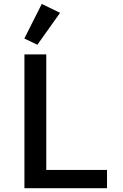

<svg xmlns="http://www.w3.org/2000/svg" viewBox="-20 -982 640 1002"><path d="M538.5 0H107.5V-698H221.5V-95H538.5ZM293.5 -915 175 -748.5 107 -781 198 -961.5Z"/></svg>

Font: Lilex Medium
Style: Regular
Weight: 500
Designer: Mike Abbink, Paul van der Laan, Pieter van Rosmalen, Mikhael Khrustik
Foundry: Mikhael Khrustik
Version: Version 1.100